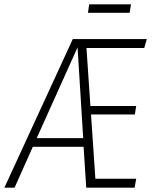

<svg xmlns="http://www.w3.org/2000/svg" viewBox="-49 -864 710 884"><path d="M554.2 -844.2 547.9 -805.2H356L361.8 -844.2ZM615.2 -643.1H349.1L367.2 -376H578.1L571.8 -336.9H370.1L390.1 -41H578.1L570.8 0H348.1L335.9 -188H102.1L18.1 0H-28.8L286.1 -684.1H627ZM120.1 -228H334L308.1 -646Z"/></svg>

Font: Fira Sans Compressed ExtraLight
Style: Italic
Weight: 250
Width: 3
Italic angle: -8°
Designer: Carrois Corporate & Edenspiekermann AG
Foundry: Carrois Corporate GbR & Edenspiekermann AG
Version: Version 4.203;PS 004.203;hotconv 1.0.88;makeotf.lib2.5.64775